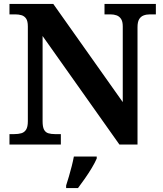

<svg xmlns="http://www.w3.org/2000/svg" viewBox="-20 -734 828 975"><path d="M28.1 0V-53H52.7Q72.8 -53 88.4 -57.4Q104 -61.9 112.7 -75.9Q121.4 -90 121.4 -118.1V-599.9Q121.4 -627 112.5 -639.8Q103.6 -652.6 89.2 -656.8Q74.7 -661 58 -661H28.1V-714H250.6L603.4 -215.5V-599.9Q603.4 -624.7 594.8 -637.8Q586.2 -650.8 572.3 -655.9Q558.4 -661 541.1 -661H510.7V-714H771.5V-661H741.1Q723.2 -661 708.8 -655.4Q694.5 -649.8 686.4 -636Q678.3 -622.1 678.3 -595.9V0H586.4L196.3 -551.1V-118.1Q196.3 -90 203.5 -75.9Q210.8 -61.9 225.1 -57.4Q239.5 -53 258.6 -53H289V0ZM315.8 208Q322.4 187.7 330 161.9Q337.6 136 344.4 109.3Q351.1 82.7 355.1 61H471.2V71Q462.2 92 446.2 118.7Q430.2 145.4 411.3 172.4Q392.4 199.4 376.1 221H315.8Z"/></svg>

Font: Noto Serif Hebrew
Style: Regular
Weight: 400
Designer: Monotype Design Team
Foundry: Monotype Imaging Inc.
Version: Version 2.003